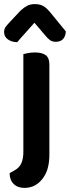

<svg xmlns="http://www.w3.org/2000/svg" viewBox="-44 -733 341 937"><path d="M26 99Q50 86 60 64Q70 42 70 8V-469Q78 -471 93.5 -474Q109 -477 126 -477Q162 -477 179.5 -463.5Q197 -450 197 -418V21Q197 90 170 130Q135 184 75 184Q42 184 22.5 164.5Q3 145 3 112ZM124 -622Q99 -593 80 -572.5Q61 -552 40 -527Q11 -528 -6.5 -541.5Q-24 -555 -24 -576Q-24 -592 -15.5 -603Q-7 -614 9 -631L56 -681Q72 -696 88 -704.5Q104 -713 126 -713Q147 -713 163.5 -705.5Q180 -698 200 -674L277 -580Q277 -559 265 -544Q253 -529 228 -529Q211 -529 199.5 -537.5Q188 -546 177 -560Z"/></svg>

Font: Baloo 2 Latin SemiBold
Style: Regular
Weight: 400
Designer: Sarang Kulkarni and Ek Type
Foundry: Ek Type
Version: Version 1.001